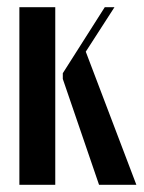

<svg xmlns="http://www.w3.org/2000/svg" viewBox="-20 -515 400 535"><path d="M134 -495V0H34V-495ZM219 -371 360 0H256L155 -295V-311L272 -495H299Z"/></svg>

Font: Moniqa Extra Bold Narrow Heading
Style: Regular
Weight: 800
Width: 4
Designer: Rajesh Rajput
Foundry: Rajesh Rajput
Version: Version 1.000;December 15, 2022;FontCreator 14.0.0.2794 32-b